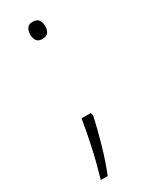

<svg xmlns="http://www.w3.org/2000/svg" viewBox="-178 -576 586 746"><g transform="rotate(-30 115.0 -203.5)"><path d="M82 -497Q82 -514 89.5 -525Q97 -536 114 -536Q134 -536 141.5 -525Q149 -514 149 -497Q149 -480 141.5 -469.5Q134 -459 114 -459Q97 -459 89.5 -469.5Q82 -480 82 -497ZM137 -104Q125 -49 107 14Q89 77 68 129H37Q57 60 70 0Q83 -60 92 -116H133Z"/></g></svg>

Font: Noto Sans Thai Looped ExtLight
Style: Regular
Weight: 200
Designer: Sasikarn Vongin, Ben Mitchell
Foundry: The Fontpad Ltd
Version: Version 1.00